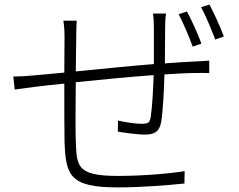

<svg xmlns="http://www.w3.org/2000/svg" viewBox="-20 -802 1040 836"><path d="M857 -612C842 -653 813 -718 794 -752L758 -740C777 -704 804 -641 819 -599ZM646 -743C649 -727 650 -699 650 -679V-523C537 -514 412 -501 310 -491L312 -645C312 -668 313 -695 314 -712H256C260 -684 261 -667 261 -643L260 -486C204 -481 158 -476 130 -474C103 -471 71 -469 38 -469L44 -412C72 -416 103 -420 134 -424C164 -428 208 -433 260 -438C260 -337 260 -228 261 -186C266 -38 283 14 494 14C597 14 717 4 783 -3L784 -57C726 -47 606 -36 493 -36C310 -36 314 -81 310 -192C308 -227 309 -336 310 -444C415 -455 541 -467 649 -475C647 -407 642 -327 636 -292C633 -267 623 -263 596 -263C571 -263 529 -269 494 -277L493 -229C515 -225 575 -216 612 -216C653 -216 673 -229 681 -267C690 -316 694 -410 696 -478C747 -481 791 -484 825 -484C848 -484 877 -485 891 -484V-538C872 -537 849 -535 825 -534C787 -532 744 -530 698 -526C698 -573 699 -633 699 -680C699 -699 700 -726 703 -743ZM855 -771C876 -735 900 -674 917 -630L955 -643C939 -685 911 -747 892 -782Z"/></svg>

Font: Noto Sans CJK Light
Style: Regular
Weight: 300
Designer: Ryoko NISHIZUKA (kana & ideographs); Paul D. Hunt (Latin, Greek & Cyrillic); Wenlong ZHANG (bopomofo); Sandoll Communica
Foundry: Adobe Systems Incorporated
Version: Version 1.000;PS 1;hotconv 1.0.78;makeotf.lib2.5.61930